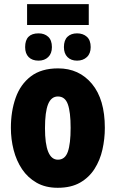

<svg xmlns="http://www.w3.org/2000/svg" viewBox="-20 -891 556 921"><path d="M482.9 -277.8Q482.9 -224.6 471.4 -173.6Q460 -122.6 433.6 -81.1Q407.2 -39.6 364 -14.9Q320.8 9.8 256.8 9.8Q198.2 9.8 155.8 -14.4Q113.3 -38.6 85.9 -79.3Q58.6 -120.1 45.4 -171.6Q32.2 -223.1 32.2 -277.8Q32.2 -357.4 55.2 -422.1Q78.1 -486.8 128.2 -524.9Q178.2 -563 258.8 -563Q359.4 -563 421.1 -488.8Q482.9 -414.6 482.9 -277.8ZM195.8 -275.9Q195.8 -125 257.8 -125Q292 -125 305.4 -163.1Q318.8 -201.2 318.8 -277.8Q318.8 -353.5 305.4 -390.9Q292 -428.2 257.8 -428.2Q225.6 -428.2 210.7 -391.1Q195.8 -354 195.8 -275.9ZM405.8 -871.1V-771H109.9V-871.1ZM165 -731Q193.4 -731 211.2 -714.6Q229 -698.2 229 -665Q229 -634.3 211.2 -617.2Q193.4 -600.1 165 -600.1Q134.3 -600.1 117.4 -617.2Q100.6 -634.3 100.6 -665Q100.6 -731 165 -731ZM349.6 -731Q378.4 -731 396.7 -714.6Q415 -698.2 415 -665Q415 -634.3 396.7 -617.2Q378.4 -600.1 349.6 -600.1Q320.8 -600.1 303.7 -617.2Q286.6 -634.3 286.6 -665Q286.6 -698.2 303.7 -714.6Q320.8 -731 349.6 -731Z"/></svg>

Font: Open Sans Condensed ExtraBold
Style: Regular
Weight: 800
Width: 3
Designer: Monotype Design Team
Foundry: Monotype Imaging Inc.
Version: Version 3.000; ttfautohint (v1.8.4)